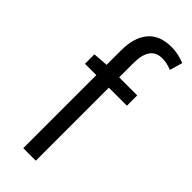

<svg xmlns="http://www.w3.org/2000/svg" viewBox="-239 -758 790 790"><g transform="rotate(45 155.5 -363.0)"><path d="M239 -666Q169 -666 169 -568V-485H274V-425H169V0H96V-425H30V-480L96 -485V-569Q96 -644 130.5 -685Q165 -726 233 -726Q272 -726 311 -710L295 -654Q267 -666 239 -666Z"/></g></svg>

Font: Assistant
Style: Regular
Weight: 400
Designer: Hebrew By Ben Nathan, Latin by Paul Hunt
Version: Version 2.001;PS 002.001;hotconv 1.0.88;makeotf.lib2.5.64775